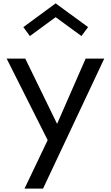

<svg xmlns="http://www.w3.org/2000/svg" viewBox="-20 -860 660 1140"><path d="M125.5 260H235.5L599 -512H488.5L319 -124.5L130 -512H19.5L263 -28ZM157.5 -646 310.5 -758 463.5 -646 503 -699 310.5 -840 118.5 -699Z"/></svg>

Font: Spartan Medium
Style: Regular
Weight: 500
Designer: Matt Bailey, Mirko Velimirovic
Foundry: Matt Bailey
Version: Version 1.003; ttfautohint (v1.8.3)